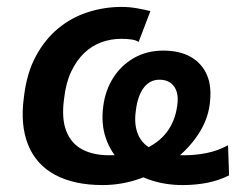

<svg xmlns="http://www.w3.org/2000/svg" viewBox="-20 -524 716 554"><path d="M276 10Q194 10 139 -19.5Q84 -49 61 -106.5Q38 -164 49 -244Q57 -313 83.5 -362Q110 -411 148.5 -442.5Q187 -474 234 -489Q281 -504 330 -504Q354 -504 376 -500Q398 -496 414 -492L380 -403Q373 -408 359.5 -410Q346 -412 330 -412Q300 -412 272.5 -402Q245 -392 223 -371Q201 -350 185.5 -317.5Q170 -285 165 -240Q157 -183 171 -146.5Q185 -110 217 -93Q249 -76 295 -76Q355 -76 396 -93.5Q437 -111 461 -142.5Q485 -174 491 -217Q497 -253 483 -273.5Q469 -294 440 -294Q412 -294 394.5 -270.5Q377 -247 372 -205Q366 -164 379 -134.5Q392 -105 425 -90.5Q458 -76 512 -76Q544 -76 576.5 -82.5Q609 -89 638 -105L641 -18Q611 -3 577.5 3.5Q544 10 507 10Q454 10 408.5 -6.5Q363 -23 331.5 -53Q300 -83 285.5 -125Q271 -167 278 -218Q284 -264 307 -300Q330 -336 367 -357Q404 -378 451 -378Q498 -378 530 -360Q562 -342 577 -308Q592 -274 585 -222Q579 -177 551.5 -135.5Q524 -94 481 -61Q438 -28 385 -9Q332 10 276 10Z"/></svg>

Font: Nunito Sans 10pt SemiCondensed
Style: Bold Italic
Weight: 700
Width: 4
Italic angle: -9°
Designer: Vernon Adams
Foundry: Vernon Adams
Version: Version 3.101;gftools[0.9.27]